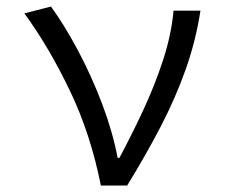

<svg xmlns="http://www.w3.org/2000/svg" viewBox="-20 -572 707 592"><path d="M291 0Q259.3 -159.7 195.1 -293.2Q130.9 -426.8 55.2 -530.8L137.2 -551.8Q179.7 -493.2 220.9 -415.5Q262.2 -337.9 294.7 -252.4Q327.1 -167 342.8 -85H348.1Q385.7 -155.3 421.6 -232.2Q457.5 -309.1 482.9 -387Q508.3 -464.8 515.1 -539.1H598.1Q583.5 -445.3 552.5 -357.9Q521.5 -270.5 476.1 -182.9Q430.7 -95.2 372.1 0Z"/></svg>

Font: Shanggu Mono N
Style: Regular
Weight: 350
Designer: GuiWonder
Version: Version 1.021